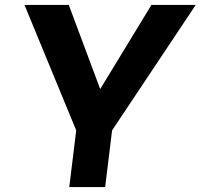

<svg xmlns="http://www.w3.org/2000/svg" viewBox="-20 -756 811 776"><path d="M771 -736 433 -229 405 0H260L288 -229L79 -736H258L385 -396L592 -736Z"/></svg>

Font: Josefin Sans
Style: Bold Italic
Weight: 700
Italic angle: -7°
Designer: Santiago Orozco
Foundry: Typemade
Version: Version 2.000